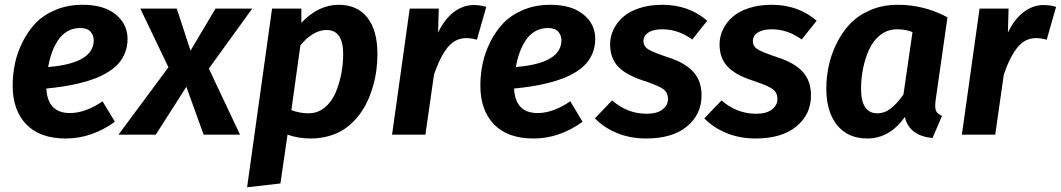

<svg xmlns="http://www.w3.org/2000/svg" viewBox="-20 -566 4459 807"><path d="M516.1 -402.8Q516.1 -371.6 505.9 -345.2Q495.6 -318.8 478.3 -299.3Q460.9 -279.8 435.1 -263.7Q409.2 -247.6 380.6 -236.6Q352.1 -225.6 316.4 -216.8Q280.8 -208 247.3 -202.9Q213.9 -197.8 174.8 -193.8Q180.2 -90.8 273.9 -90.8Q338.4 -90.8 411.1 -140.1L462.9 -54.2Q365.7 16.1 256.8 16.1Q147.5 16.1 90.3 -43.5Q33.2 -103 33.2 -206.1Q33.2 -252 42.5 -297.4Q51.8 -342.8 74.2 -388.2Q96.7 -433.6 129.4 -468.3Q162.1 -502.9 213.4 -524.4Q264.6 -545.9 327.1 -545.9Q417 -545.9 466.6 -505.1Q516.1 -464.4 516.1 -402.8ZM182.1 -284.2Q374 -299.8 374 -397Q374 -417.5 360.4 -432.9Q346.7 -448.2 316.9 -448.2Q287.1 -448.2 263.2 -434.3Q239.3 -420.4 223.4 -396Q207.5 -371.6 197.8 -344Q188 -316.4 182.1 -284.2Z M1040 -529.8 857.9 -277.8 988.8 0H835.9L763.2 -201.2L634.8 0H478L688 -283.2L569.8 -529.8H723.1L780.8 -353L885.7 -529.8Z M1018.6 221.2 1123.5 -529.8H1246.6V-470.2Q1318.4 -545.9 1403.3 -545.9Q1481.9 -545.9 1524.2 -491.9Q1566.4 -438 1566.4 -338.9Q1566.4 -305.2 1562 -271.2Q1557.6 -237.3 1547.4 -202.1Q1537.1 -167 1522 -135.5Q1506.8 -104 1484.1 -75.9Q1461.4 -47.9 1433.3 -27.6Q1405.3 -7.3 1367.2 4.4Q1329.1 16.1 1285.6 16.1Q1234.4 16.1 1188.5 0L1158.7 205.1ZM1277.3 -89.8Q1314.9 -89.8 1344.2 -113.5Q1373.5 -137.2 1389.9 -175.3Q1406.2 -213.4 1414.3 -255.1Q1422.4 -296.9 1422.4 -338.9Q1422.4 -439.9 1352.5 -439.9Q1296.9 -439.9 1242.7 -376L1204.6 -103Q1240.2 -89.8 1277.3 -89.8Z M1971.2 -544.9Q1998 -544.9 2023.9 -537.1L1984.4 -398.9Q1961.9 -405.8 1939.9 -405.8Q1893.1 -405.8 1861.3 -366.5Q1829.6 -327.1 1804.2 -252.9L1768.1 0H1627.9L1702.1 -529.8H1824.2L1821.3 -429.2Q1848.6 -485.8 1887.7 -515.4Q1926.8 -544.9 1971.2 -544.9Z M2481.9 -402.8Q2481.9 -371.6 2471.7 -345.2Q2461.4 -318.8 2444.1 -299.3Q2426.8 -279.8 2400.9 -263.7Q2375 -247.6 2346.4 -236.6Q2317.9 -225.6 2282.2 -216.8Q2246.6 -208 2213.1 -202.9Q2179.7 -197.8 2140.6 -193.8Q2146 -90.8 2239.7 -90.8Q2304.2 -90.8 2377 -140.1L2428.7 -54.2Q2331.5 16.1 2222.7 16.1Q2113.3 16.1 2056.2 -43.5Q1999 -103 1999 -206.1Q1999 -252 2008.3 -297.4Q2017.6 -342.8 2040 -388.2Q2062.5 -433.6 2095.2 -468.3Q2127.9 -502.9 2179.2 -524.4Q2230.5 -545.9 2293 -545.9Q2382.8 -545.9 2432.4 -505.1Q2481.9 -464.4 2481.9 -402.8ZM2147.9 -284.2Q2339.8 -299.8 2339.8 -397Q2339.8 -417.5 2326.2 -432.9Q2312.5 -448.2 2282.7 -448.2Q2252.9 -448.2 2229 -434.3Q2205.1 -420.4 2189.2 -396Q2173.3 -371.6 2163.6 -344Q2153.8 -316.4 2147.9 -284.2Z M2763.7 -545.9Q2874.5 -545.9 2952.6 -479L2889.6 -399.9Q2831.1 -442.9 2763.7 -442.9Q2726.1 -442.9 2705.3 -429.4Q2684.6 -416 2684.6 -393.1Q2684.6 -371.1 2705.1 -358.4Q2725.6 -345.7 2787.6 -325.2Q2858.4 -302.7 2893.6 -264.6Q2928.7 -226.6 2928.7 -165Q2928.7 -85 2867.2 -34.4Q2805.7 16.1 2695.8 16.1Q2628.4 16.1 2572.3 -7.3Q2516.1 -30.8 2480.5 -68.8L2552.7 -144Q2617.2 -87.9 2697.8 -87.9Q2742.2 -87.9 2764.9 -106Q2787.6 -124 2787.6 -148.9Q2787.6 -177.2 2767.3 -191.9Q2747.1 -206.5 2681.6 -228Q2609.9 -251.5 2577.1 -287.1Q2544.4 -322.8 2544.4 -379.9Q2544.4 -412.6 2558.6 -442.1Q2572.8 -471.7 2599.4 -495.1Q2626 -518.6 2668.5 -532.2Q2710.9 -545.9 2763.7 -545.9Z M3223.6 -545.9Q3334.5 -545.9 3412.6 -479L3349.6 -399.9Q3291 -442.9 3223.6 -442.9Q3186 -442.9 3165.3 -429.4Q3144.5 -416 3144.5 -393.1Q3144.5 -371.1 3165 -358.4Q3185.5 -345.7 3247.6 -325.2Q3318.4 -302.7 3353.5 -264.6Q3388.7 -226.6 3388.7 -165Q3388.7 -85 3327.1 -34.4Q3265.6 16.1 3155.8 16.1Q3088.4 16.1 3032.2 -7.3Q2976.1 -30.8 2940.4 -68.8L3012.7 -144Q3077.1 -87.9 3157.7 -87.9Q3202.1 -87.9 3224.9 -106Q3247.6 -124 3247.6 -148.9Q3247.6 -177.2 3227.3 -191.9Q3207 -206.5 3141.6 -228Q3069.8 -251.5 3037.1 -287.1Q3004.4 -322.8 3004.4 -379.9Q3004.4 -412.6 3018.6 -442.1Q3032.7 -471.7 3059.3 -495.1Q3085.9 -518.6 3128.4 -532.2Q3170.9 -545.9 3223.6 -545.9Z M3753.4 -545.9Q3864.7 -545.9 3962.4 -493.2L3912.6 -145Q3908.7 -115.7 3913.6 -101.8Q3918.5 -87.9 3939.5 -79.1L3899.4 14.2Q3801.3 4.4 3783.2 -74.2Q3718.8 16.1 3625.5 16.1Q3543.5 16.1 3498.3 -40.3Q3453.1 -96.7 3453.1 -192.9Q3453.1 -240.2 3462.9 -287.6Q3472.7 -335 3495.6 -382.1Q3518.6 -429.2 3552.2 -465.1Q3585.9 -501 3637.9 -523.4Q3689.9 -545.9 3753.4 -545.9ZM3750.5 -442.9Q3710.9 -442.9 3680.4 -419.2Q3649.9 -395.5 3632.8 -357.4Q3615.7 -319.3 3607.4 -277.3Q3599.1 -235.4 3599.1 -192.9Q3599.1 -89.8 3667.5 -89.8Q3697.8 -89.8 3724.1 -110.1Q3750.5 -130.4 3777.3 -168.9L3815.4 -431.2Q3786.1 -442.9 3750.5 -442.9Z M4366.2 -544.9Q4393.1 -544.9 4418.9 -537.1L4379.4 -398.9Q4356.9 -405.8 4335 -405.8Q4288.1 -405.8 4256.3 -366.5Q4224.6 -327.1 4199.2 -252.9L4163.1 0H4022.9L4097.2 -529.8H4219.2L4216.3 -429.2Q4243.7 -485.8 4282.7 -515.4Q4321.8 -544.9 4366.2 -544.9Z"/></svg>

Font: FiraGO SemiBold
Style: Italic
Weight: 600
Italic angle: -8°
Designer: bBox Type GmbH
Foundry: bBox Type GmbH
Version: Version 1.001;PS 001.001;hotconv 1.0.88;makeotf.lib2.5.64775